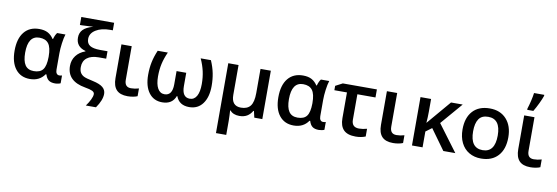

<svg xmlns="http://www.w3.org/2000/svg" viewBox="-68 -1336 6120 2111"><g transform="rotate(10 2992.0 -280.5)"><path d="M295.9 -83Q367.2 -83 398.2 -124.3Q429.2 -165.5 430.2 -263.2V-269Q430.2 -369.6 397.5 -412.8Q364.7 -456.1 294.9 -456.1Q168 -456.1 168 -267.1Q168 -174.8 198.7 -128.9Q229.5 -83 295.9 -83ZM268.1 9.8Q165.5 9.8 107.7 -63.5Q49.8 -136.7 49.8 -268.1Q49.8 -403.3 109.6 -476.6Q169.4 -549.8 276.9 -549.8Q335.4 -549.8 373.8 -529.1Q412.1 -508.3 438 -467.8H443.8Q457 -515.1 477.1 -540H569.8Q556.6 -500 548.3 -437.3Q540 -374.5 540 -325.2V-142.1Q540 -114.3 550.8 -99.6Q561.5 -85 581.1 -85Q596.2 -85 610.8 -89.8V-2.9Q603 2 583.7 5.9Q564.5 9.8 549.8 9.8Q503.4 9.8 478 -9.3Q452.6 -28.3 439.9 -71.8H432.1Q376 9.8 268.1 9.8Z M678.7 -209Q678.7 -273.9 715.3 -322.8Q752 -371.6 817.9 -395V-399.9Q710.9 -429.2 710.9 -530.8Q710.9 -585.4 745.6 -620.6Q780.3 -655.8 856 -676.8Q762.2 -670.9 730 -670.9H708V-759.8H1074.7V-675.8H1043.9Q947.8 -675.8 885.7 -637.2Q823.7 -598.6 823.7 -536.1Q823.7 -485.4 860.4 -462.2Q897 -439 975.1 -439H1057.1V-356H973.1Q889.6 -356 843.8 -320.1Q797.9 -284.2 797.9 -217.8Q797.9 -179.7 811 -156.5Q824.2 -133.3 850.3 -119.1Q876.5 -105 955.1 -88.9Q1033.7 -71.8 1067.9 -43Q1102.1 -14.2 1102.1 29.8Q1102.1 99.6 1039.1 189.9H925.8Q954.1 151.9 972.4 114.3Q990.7 76.7 990.7 51.8Q990.7 30.3 965.3 17.8Q939.9 5.4 883.8 -3.9Q678.7 -39.1 678.7 -209Z M1309.6 -540V-164.1Q1309.6 -83 1380.9 -83Q1424.3 -83 1468.8 -96.2V-9.8Q1450.7 -1.5 1420.9 4.2Q1391.1 9.8 1358.9 9.8Q1274.4 9.8 1234.6 -33.2Q1194.8 -76.2 1194.8 -163.1V-540Z M1745.6 9.8Q1649.9 9.8 1595.9 -63Q1542 -135.7 1542 -262.2Q1542 -338.9 1555.7 -404.1Q1569.3 -469.2 1599.6 -540H1712.9Q1680.7 -469.2 1666.3 -404.3Q1651.9 -339.4 1651.9 -264.2Q1651.9 -177.7 1678.7 -129.9Q1705.6 -82 1754.9 -82Q1842.8 -82 1842.8 -208V-356H1950.7V-208Q1950.7 -82 2037.6 -82Q2087.4 -82 2114 -128.9Q2140.6 -175.8 2140.6 -263.2Q2140.6 -339.4 2125.7 -405.5Q2110.8 -471.7 2079.6 -540H2193.8Q2224.6 -468.8 2237.8 -402.3Q2251 -335.9 2251 -262.2Q2251 -136.2 2197 -63.2Q2143.1 9.8 2046.9 9.8Q1934.6 9.8 1898.9 -85.9H1893.6Q1857.9 9.8 1745.6 9.8Z M2387.7 0ZM2502.4 -206.1Q2502.4 -83 2608.9 -83Q2680.2 -83 2713.9 -126.2Q2747.6 -169.4 2747.6 -271V-540H2862.8V0H2773.4L2756.8 -71.8H2750.5Q2727.1 -31.2 2692.1 -10.7Q2657.2 9.8 2606.4 9.8Q2538.1 9.8 2499.5 -34.2H2497.6Q2499 -20.5 2500.7 22.9Q2502.4 66.4 2502.4 84V240.2H2387.7V-540H2502.4Z M3240.7 -83Q3312 -83 3343 -124.3Q3374 -165.5 3375 -263.2V-269Q3375 -369.6 3342.3 -412.8Q3309.6 -456.1 3239.7 -456.1Q3112.8 -456.1 3112.8 -267.1Q3112.8 -174.8 3143.6 -128.9Q3174.3 -83 3240.7 -83ZM3212.9 9.8Q3110.4 9.8 3052.5 -63.5Q2994.6 -136.7 2994.6 -268.1Q2994.6 -403.3 3054.4 -476.6Q3114.3 -549.8 3221.7 -549.8Q3280.3 -549.8 3318.6 -529.1Q3356.9 -508.3 3382.8 -467.8H3388.7Q3401.9 -515.1 3421.9 -540H3514.6Q3501.5 -500 3493.2 -437.3Q3484.9 -374.5 3484.9 -325.2V-142.1Q3484.9 -114.3 3495.6 -99.6Q3506.3 -85 3525.9 -85Q3541 -85 3555.7 -89.8V-2.9Q3547.9 2 3528.6 5.9Q3509.3 9.8 3494.6 9.8Q3448.2 9.8 3422.9 -9.3Q3397.5 -28.3 3384.8 -71.8H3377Q3320.8 9.8 3212.9 9.8Z M3844.7 -450.2V-167Q3844.7 -82 3926.8 -82Q3970.2 -82 4015.6 -95.2V-8.8Q3966.3 11.2 3904.8 11.2Q3814 11.2 3771.2 -32.2Q3728.5 -75.7 3728.5 -162.1V-450.2H3587.9V-499L3666.5 -540H4046.9V-450.2Z M4273.4 -540V-164.1Q4273.4 -83 4344.7 -83Q4388.2 -83 4432.6 -96.2V-9.8Q4414.6 -1.5 4384.8 4.2Q4355 9.8 4322.8 9.8Q4238.3 9.8 4198.5 -33.2Q4158.7 -76.2 4158.7 -163.1V-540Z M4533.7 0ZM4646.5 -272 4874.5 -540H5004.9L4795.9 -296.9L5017.6 0H4883.8L4719.7 -227.1L4651.9 -176.8V0H4533.7V-540H4651.9V-398.9Q4651.9 -336.4 4646.5 -272Z M5050.3 0ZM5561.5 -271Q5561.5 -138.7 5493.7 -64.5Q5425.8 9.8 5304.7 9.8Q5229 9.8 5170.9 -24.4Q5112.8 -58.6 5081.5 -122.6Q5050.3 -186.5 5050.3 -271Q5050.3 -402.3 5117.7 -476.1Q5185.1 -549.8 5307.6 -549.8Q5424.8 -549.8 5493.2 -474.4Q5561.5 -398.9 5561.5 -271ZM5168.5 -271Q5168.5 -84 5306.6 -84Q5443.4 -84 5443.4 -271Q5443.4 -456.1 5305.7 -456.1Q5233.4 -456.1 5200.9 -408.2Q5168.5 -360.4 5168.5 -271Z M5691.4 0ZM5806.2 -540V-164.1Q5806.2 -83 5877.4 -83Q5920.9 -83 5965.3 -96.2V-9.8Q5947.3 -1.5 5917.5 4.2Q5887.7 9.8 5855.5 9.8Q5771 9.8 5731.2 -33.2Q5691.4 -76.2 5691.4 -163.1V-540ZM5713.4 -620.1Q5726.6 -660.2 5738.8 -712.2Q5751 -764.2 5755.4 -800.8H5869.6V-789.1Q5857.9 -754.4 5833 -702.1Q5808.1 -649.9 5781.7 -606H5713.4Z"/></g></svg>

Font: Open Sans Semibold
Style: Regular
Weight: 600
Foundry: Ascender Corporation
Version: Version 1.10; ttfautohint (v1.5.65-e2d9)